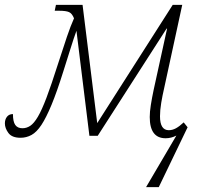

<svg xmlns="http://www.w3.org/2000/svg" viewBox="-24 -556 817 786"><path d="M698 -1Q677 10 654 10Q589 10 589 -77Q589 -98 593.5 -126.5Q598 -155 605 -188L660 -439H658L376 0H342L289 -430Q277 -397 264.5 -356.5Q252 -316 235 -263Q209 -180 187 -127Q165 -74 145.5 -44.5Q126 -15 105 -3.5Q84 8 60 8Q25 8 10.5 -11.5Q-4 -31 -4 -51Q-4 -67 4.5 -78Q13 -89 29 -89Q29 -58 38.5 -44.5Q48 -31 68 -31Q85 -31 100 -41Q115 -51 131 -78Q147 -105 166.5 -156.5Q186 -208 213 -293Q235 -361 250 -405.5Q265 -450 279 -481Q271 -501 258.5 -506.5Q246 -512 218 -512H200L205 -536H314L374 -52L683 -536H722L648 -195Q641 -165 636 -135Q631 -105 631 -80Q631 -23 667 -23Q682 -23 696.5 -31Q711 -39 728 -55L744 -35L626 210H574Z"/></svg>

Font: Noto Serif SemiCondensed ExtraLight
Style: Italic
Weight: 200
Width: 4
Italic angle: -12°
Designer: Monotype Design Team
Foundry: Monotype Imaging Inc.
Version: Version 2.013